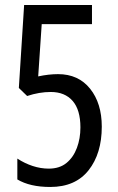

<svg xmlns="http://www.w3.org/2000/svg" viewBox="-20 -734 469 764"><path d="M211 -439Q292 -439 338.5 -381Q385 -323 385 -230Q385 -123 332.5 -56.5Q280 10 180 10Q99 10 49 -20V-103Q78 -84 110 -73.5Q142 -63 174 -63Q217 -63 244.5 -85.5Q272 -108 286 -145.5Q300 -183 300 -227Q300 -297 269 -332.5Q238 -368 182 -368Q159 -368 135.5 -364Q112 -360 88 -352L55 -384L76 -714H346V-638H146L132 -430Q174 -439 211 -439Z"/></svg>

Font: Noto Sans Lao ExtraCondensed
Style: Regular
Weight: 400
Width: 2
Designer: Monotype Design Team
Foundry: Monotype Imaging Inc.
Version: Version 2.003; ttfautohint (v1.8.4.7-5d5b)